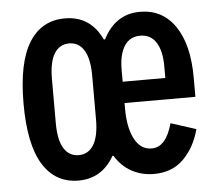

<svg xmlns="http://www.w3.org/2000/svg" viewBox="-44 -577 728 637"><g transform="rotate(-5 320.0 -258.0)"><path d="M268 -185V-331Q268 -387 250.5 -415.5Q233 -444 201 -444Q169 -444 151.5 -416Q134 -388 134 -331V-185Q134 -128 151.5 -100Q169 -72 201 -72Q233 -72 250.5 -100.5Q268 -129 268 -185ZM194 -528Q279 -528 317 -447H321Q362 -528 444 -528Q519 -528 561 -466.5Q603 -405 603 -295V-231H367V-213Q367 -149 387 -111Q407 -73 444 -73Q492 -73 513 -151L597 -124Q581 -64 543 -26Q505 12 444 12Q404 12 370.5 -6Q337 -24 315 -60H312Q271 12 193 12Q116 12 74.5 -55Q33 -122 33 -258Q33 -394 74.5 -461Q116 -528 194 -528ZM509 -302V-342Q509 -392 491 -420.5Q473 -449 438 -449Q403 -449 385 -420.5Q367 -392 367 -342V-302Z"/></g></svg>

Font: Writer SemiBold
Style: Regular
Weight: 600
Monospace: yes
Designer: Mike Abbink, Paul van der Laan, Pieter van Rosmalen
Foundry: Bold Monday
Version: Version 2.001 2020